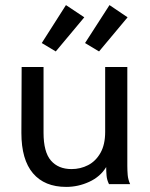

<svg xmlns="http://www.w3.org/2000/svg" viewBox="-20 -723 590 754"><path d="M240 11Q155 11 109.5 -42.5Q64 -96 64 -201L65 -460H151V-202Q151 -126 180 -92.5Q209 -59 261 -59Q296 -59 326 -74.5Q356 -90 374.5 -122.5Q393 -155 393 -205V-460H480V-72Q480 -53 481.5 -35.5Q483 -18 491 0H408Q400 -16 398.5 -33Q397 -50 397 -67Q374 -29 330.5 -9Q287 11 240 11ZM369 -521 314 -554 410 -703 481 -655ZM199 -521 144 -554 239 -703 311 -655Z"/></svg>

Font: Inconsolata SemiExpanded Medium
Style: Regular
Weight: 500
Width: 6
Monospace: yes
Designer: Raph Levien, Cyreal, Brenton Simpson
Foundry: Raph Levien, Cyreal, Google
Version: Version 3.001; ttfautohint (v1.8.2.53-6de2)